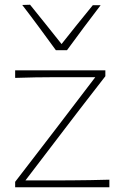

<svg xmlns="http://www.w3.org/2000/svg" viewBox="-20 -791 522 811"><path d="M44 0V-23Q90.5 -84 135.2 -141.5Q180 -199 218.5 -250L382.5 -465H284Q254.5 -465 213.8 -465Q173 -465 128.5 -464.2Q84 -463.5 44 -462V-494H425V-469Q404 -442 375.8 -405.5Q347.5 -369 317.2 -329.8Q287 -290.5 260 -255L87.5 -29H208Q238 -29 278.5 -29.2Q319 -29.5 362 -30.2Q405 -31 442 -32V0ZM216 -579Q181.5 -626.5 146.2 -674.2Q111 -722 74 -770L107 -771Q140.5 -729.5 174 -687.8Q207.5 -646 240 -605Q272 -645.5 305 -686.5Q338 -727.5 372 -769H405Q368.5 -721 333 -673.8Q297.5 -626.5 263 -579Z"/></svg>

Font: Commissioner Flair Thin
Style: Regular
Weight: 100
Designer: Kostas Bartsokas
Foundry: Kostas Bartsokas
Version: Version 1.000; ttfautohint (v1.8.3)